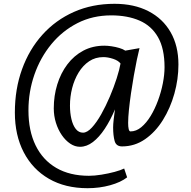

<svg xmlns="http://www.w3.org/2000/svg" viewBox="-20 -774 1004 1009"><path d="M440.1 215Q322.7 215 236.9 165.4Q151.2 115.8 104.7 26.2Q58.1 -63.3 58.1 -182.6Q58.1 -305.9 95.8 -410.1Q133.4 -514.4 203 -591.6Q272.5 -668.8 368.6 -711.4Q464.8 -754 581.9 -754Q684.8 -754 760.1 -715.2Q835.5 -676.4 876.6 -604.8Q917.7 -533.2 917.7 -434.9Q917.7 -358.2 896.4 -281.9Q875 -205.6 835.9 -142.9Q796.8 -80.2 742.3 -42.4Q687.8 -4.6 621.4 -4.6Q590.2 -4.6 582.4 -33.2Q574.5 -61.8 574.5 -104.6Q574.5 -120.1 577.3 -145.6Q580.1 -171.2 584.2 -199.1Q559.7 -141.2 530.3 -96.9Q501 -52.6 468.2 -27.6Q435.4 -2.6 400.5 -2.6Q373.6 -2.6 349 -19.1Q324.3 -35.6 304.8 -64Q285.2 -92.5 273.9 -128.7Q262.6 -165 262.6 -204.6Q262.6 -270.9 281 -330.4Q299.4 -389.9 334 -435.7Q368.6 -481.6 417.8 -507.8Q466.9 -533.9 528.5 -533.9Q545 -533.9 566.1 -530.8Q587.3 -527.7 606.7 -521.9Q626.2 -516.2 638.4 -507.9L713.2 -521.1Q707.1 -497.9 699.2 -460Q691.3 -422 683.3 -376.4Q675.3 -330.8 668.5 -284.4Q661.8 -238.1 657.6 -197.2Q653.4 -156.3 653.4 -128.1Q653.4 -107.7 656.3 -95.5Q659.3 -83.4 665.7 -83.4Q695.9 -83.4 722.6 -105.7Q749.4 -127.9 771.8 -164.7Q794.1 -201.5 810.5 -246.2Q827 -290.9 835.8 -336.3Q844.7 -381.7 844.7 -420.5Q844.7 -518.9 810.2 -578.9Q775.7 -638.9 712.7 -666Q649.7 -693.2 564.4 -693.2Q466.9 -693.2 387.1 -652.5Q307.3 -611.7 249.6 -541.5Q191.9 -471.2 160.7 -381.5Q129.5 -291.8 129.5 -193.6Q129.5 -87 167.1 -10Q204.6 67 275.7 108.4Q346.9 149.8 447.5 149.8Q476.7 149.8 513.3 143.9Q550 138 582.7 129.2Q615.4 120.3 632.5 111.6L648.1 158Q614.8 184 558.8 199.5Q502.8 215 440.1 215ZM416.4 -76.8Q438.1 -76.8 462.9 -103.7Q487.7 -130.6 512 -173.7Q536.2 -216.8 557.3 -266.3Q578.3 -315.8 593.1 -362Q607.8 -408.2 613.4 -440.2Q601.7 -455.8 574.2 -464.9Q546.7 -473.9 523.2 -473.9Q481 -473.9 448.4 -452Q415.8 -430 393.3 -393.2Q370.8 -356.4 359.2 -311.2Q347.7 -265.9 347.7 -219.6Q347.7 -181 355.3 -148.4Q362.9 -115.9 378.2 -96.3Q393.6 -76.8 416.4 -76.8Z"/></svg>

Font: Merriweather Sans Variable Regular
Style: Italic
Weight: 300
Italic angle: -8°
Designer: Eben Sorkin
Foundry: Eben Sorkin
Version: Version 2.001